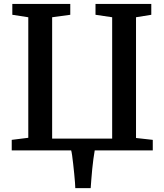

<svg xmlns="http://www.w3.org/2000/svg" viewBox="-20 -763 834 974"><path d="M440 191.5H362Q362 183.5 360.5 163.8Q359 144 356.5 118.5Q354 93 351.2 68.2Q348.5 43.5 345.8 24.8Q343 6 341 0H39.5V-53.5L123.5 -64V-675.5L42.5 -688V-743H336.5V-688L244.5 -675.5V-60H549V-675.5L464.5 -688V-743H747.5V-688L670 -675.5V-63L755 -53.5V0H460.5Q457 19.5 453.8 43.5Q450.5 67.5 448 93.5Q445.5 119.5 443.5 144.8Q441.5 170 440 191.5Z"/></svg>

Font: Merriweather SemiBold
Style: Regular
Weight: 600
Version: Version 2.100